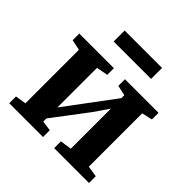

<svg xmlns="http://www.w3.org/2000/svg" viewBox="-188 -900 1063 1063"><g transform="rotate(45 344.0 -368.0)"><path d="M296.5 0H32V-53L95.5 -63V-482L33.5 -495V-547H304.5V-495L237 -482V-172L451 -459V-482L391 -495V-547H654V-495L592 -481V-63L656.5 -53V0H383.5V-53L451 -63V-377L392.5 -291.5L237 -86V-61.5L296.5 -53ZM199 -736.5H492V-650.5H199Z"/></g></svg>

Font: Merriweather Text
Style: Bold
Weight: 700
Designer: Eben Sorkin
Foundry: Eben Sorkin
Version: Version 2.100